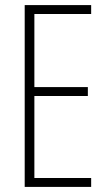

<svg xmlns="http://www.w3.org/2000/svg" viewBox="-20 -827 425 754"><path d="M338 -93V-128H115V-450H325V-485H115V-772H338V-807H77V-93Z"/></svg>

Font: Noto Sans Kannada UI ExtraCondensed ExtraLight
Style: Regular
Weight: 200
Width: 2
Designer: Jelle Bosma - Monotype Design Team
Foundry: Monotype Imaging Inc.
Version: Version 2.005